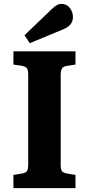

<svg xmlns="http://www.w3.org/2000/svg" viewBox="-20 -967 457 987"><path d="M49 0V-68L94 -75Q114 -79 119.5 -89Q125 -99 125 -126V-581Q125 -607 118.5 -616Q112 -625 91 -629L49 -635V-703H368V-635L322 -628Q305 -625 298.5 -615Q292 -605 292 -577V-122Q292 -97 298 -88Q304 -79 324 -75L368 -68V0ZM133 -745 106 -786 248 -922Q263 -936 273.5 -941.5Q284 -947 295 -947Q323 -947 339 -926Q355 -905 355 -880Q355 -858 342.5 -842Q330 -826 302 -815Z"/></svg>

Font: Literata 18pt
Style: Bold
Weight: 700
Designer: Latin by Veronika Burian and Jose Scaglione. Greek by Irene Vlachou. Cyrillic by Vera Evstafieva.
Foundry: TypeTogether
Version: Version 3.103;gftools[0.9.29]